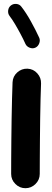

<svg xmlns="http://www.w3.org/2000/svg" viewBox="-20 -906 272 1000"><path d="M123 -548.3Q153.8 -546.9 174.3 -523.9Q194.8 -501 193.8 -470.7Q192.4 -437.5 191.2 -389.4Q189.9 -341.3 189.2 -286.4Q188.5 -231.4 188 -177.2Q187.5 -123 187.3 -76.7Q187 -30.3 187 0Q187 30.3 165 52.2Q143.1 74.2 112.3 74.2Q82 74.2 60.1 52.2Q38.1 30.3 38.1 0Q38.1 -31.2 38.3 -77.6Q38.6 -124 39.1 -178.5Q39.6 -232.9 40.5 -288.3Q41.5 -343.8 42.7 -392.8Q43.9 -441.9 45.4 -477.5Q46.9 -508.3 69.8 -528.8Q92.8 -549.3 123 -548.3ZM36.6 -877.4Q49.3 -887.2 65.7 -885.5Q82 -883.8 91.3 -871.1Q116.2 -839.4 141.1 -794.4Q166 -749.5 184.1 -710Q190.4 -696.3 184.3 -680.2Q178.2 -664.1 164.1 -657.7Q150.4 -651.4 134.5 -657.5Q118.7 -663.6 112.3 -677.7Q101.6 -701.7 86.9 -729.2Q72.3 -756.8 57.4 -781.7Q42.5 -806.6 29.8 -822.8Q20.5 -835.4 22.5 -851.6Q24.4 -867.7 36.6 -877.4Z"/></svg>

Font: Mikhak-DS2-FD ExtraBold
Style: Regular
Weight: 800
Designer: Amin Abedi
Version: Version 3.2